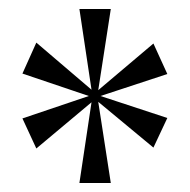

<svg xmlns="http://www.w3.org/2000/svg" viewBox="-20 -780 423 428"><path d="M157 -372 184 -552 61 -449 30 -516 178 -566 30 -616 61 -685 184 -580 157 -760H227L199 -579L322 -683L353 -615L204 -566L353 -517L322 -451L199 -553L227 -372Z"/></svg>

Font: Noto Serif Display ExtraCondensed Medium
Style: Regular
Weight: 500
Width: 2
Designer: Monotype Design Team
Foundry: Monotype Imaging Inc.
Version: Version 2.009